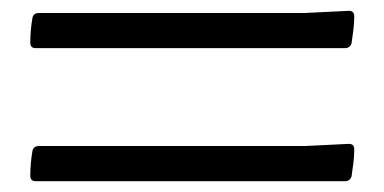

<svg xmlns="http://www.w3.org/2000/svg" viewBox="-20 -483 710 355"><path d="M40 -204Q42 -213 52 -213H544L625 -217Q635 -217 635 -207Q635 -195 633.5 -182.5Q632 -170 630 -157Q627 -148 618 -148H46Q36 -148 36 -158Q36 -170 37 -181Q38 -192 40 -204ZM40 -450Q42 -459 52 -459H544L625 -463Q635 -463 635 -453Q635 -441 633.5 -428.5Q632 -416 630 -403Q627 -394 618 -394H46Q36 -394 36 -404Q36 -416 37 -427Q38 -438 40 -450Z"/></svg>

Font: Hahmlet Medium
Style: Regular
Weight: 500
Version: Version 1.002